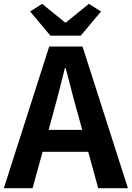

<svg xmlns="http://www.w3.org/2000/svg" viewBox="-24 -984 689 1004"><path d="M-3.8 0H146.3L252.5 -385.9C274.1 -462.9 295.4 -547.1 315.4 -627.9H319.4C341 -548.6 361.3 -462.9 383.7 -385.9L489.5 0H644.9L407.5 -740.8H233.3ZM143.3 -190.1H495.4V-304.8H143.3ZM239.6 -797.4H398.2L504.3 -923.9L440.7 -964L321 -866.5H316.2L196.4 -964L133.6 -923.9Z"/></svg>

Font: Source Han Sans JP VF
Style: Regular
Weight: 250
Designer: Ryoko NISHIZUKA 西塚涼子 (kana, bopomofo & ideographs); Paul D. Hunt (Latin, Greek & Cyrillic); Sandoll Communications 산돌커뮤니
Foundry: Adobe
Version: Version 2.004;hotconv 1.0.118;makeotfexe 2.5.65603